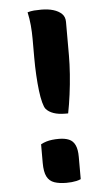

<svg xmlns="http://www.w3.org/2000/svg" viewBox="-52 -746 455 790"><g transform="rotate(-5 175.0 -350.5)"><path d="M222 -275H210Q182 -275 162 -282Q142 -289 131 -302Q125 -309 119.5 -329.5Q114 -350 110.5 -379Q107 -408 105 -443Q103 -478 103 -516V-593Q103 -622 100.5 -649.5Q98 -677 92 -704Q106 -708 119 -709Q132 -710 149 -710Q177 -710 198.5 -703.5Q220 -697 233 -684.5Q246 -672 246 -651V-512Q246 -477 243 -435Q240 -393 234.5 -351.5Q229 -310 222 -275ZM250 -1Q241 3 231.5 5Q222 7 212 8Q202 9 190 9Q161 9 140.5 2Q120 -5 110 -24.5Q100 -44 100 -81V-158Q111 -164 122.5 -167.5Q134 -171 147 -172.5Q160 -174 175 -174Q199 -174 216 -167Q233 -160 241.5 -142Q250 -124 250 -93Z"/></g></svg>

Font: Recursive Casual SemiBold
Style: Regular
Weight: 600
Version: Version 1.047